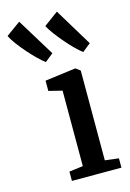

<svg xmlns="http://www.w3.org/2000/svg" viewBox="-226 -940 681 1004"><g transform="rotate(-15 115.0 -438.0)"><path d="M34 0V-50.5L109 -60V-468.5L36.5 -486.5V-542L200.5 -563.5H204L228 -545.5V-59.5L302 -50.5V0ZM63 -636Q47.5 -647 24.2 -669.5Q1 -692 -23.2 -719.8Q-47.5 -747.5 -67 -774Q-86.5 -800.5 -95 -819L-17 -875.5L108 -671.5L64 -636ZM265.5 -636Q250 -647 227.5 -669.2Q205 -691.5 181.5 -718.8Q158 -746 138.5 -772.5Q119 -799 109 -818L187 -875.5L310.5 -671.5L266 -636Z"/></g></svg>

Font: Merriweather 28pt SemiBold
Style: Regular
Weight: 600
Version: Version 2.100